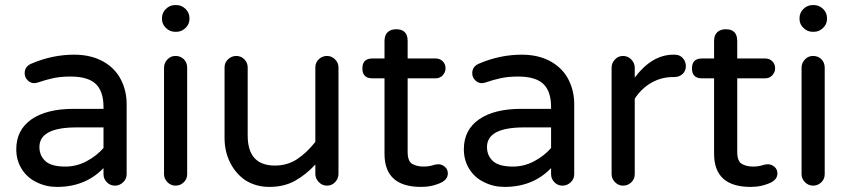

<svg xmlns="http://www.w3.org/2000/svg" viewBox="-20 -753 3339 755"><path d="M204 -18Q161 -18 125 -36Q88 -53 66 -87.5Q44 -122 44 -166Q44 -242 103.5 -283.5Q163 -325 270 -325H387V-332Q387 -394 356.5 -423Q326 -452 257 -452Q220 -452 191 -446Q162 -440 127 -428Q123 -427 119.5 -426.5Q116 -426 114 -426Q100 -426 88.5 -437.5Q77 -449 77 -465Q77 -492 104 -503Q186 -538 272 -538Q339 -538 388 -510Q434 -483 456 -439Q478 -395 478 -344V-68Q478 -49 464 -36Q450 -23 432 -23Q413 -23 400 -36.5Q387 -50 387 -68V-92Q316 -18 204 -18ZM237 -98Q281 -98 320.5 -119Q360 -140 387 -171V-252H281Q135 -252 135 -175Q135 -141 158.5 -119.5Q182 -98 237 -98Z M668 -628Q648 -628 632.5 -643Q617 -658 617 -678V-682Q617 -703 632.5 -718Q648 -733 668 -733H674Q694 -733 709.5 -718Q725 -703 725 -682V-678Q725 -658 709.5 -643Q694 -628 674 -628ZM670 -23Q652 -23 638.5 -36.5Q625 -50 625 -68V-487Q625 -505 638 -519Q651 -533 670 -533Q690 -533 703 -520Q716 -507 716 -487V-68Q716 -49 702.5 -36Q689 -23 670 -23Z M1039 -18Q987 -18 945 -44Q907 -70 885 -113.5Q863 -157 863 -211V-488Q863 -507 877 -520Q891 -533 909 -533Q928 -533 941 -519.5Q954 -506 954 -488V-220Q954 -102 1061 -102Q1110 -102 1148 -127Q1186 -152 1220 -195V-488Q1220 -507 1233.5 -520Q1247 -533 1266 -533Q1284 -533 1297.5 -519.5Q1311 -506 1311 -488V-69Q1311 -51 1298 -37Q1285 -23 1266 -23Q1247 -23 1233.5 -37Q1220 -51 1220 -69V-106Q1183 -66 1140 -42Q1097 -18 1039 -18Z M1636 -18Q1492 -18 1492 -148V-445H1444Q1405 -445 1405 -484Q1405 -523 1444 -523H1492V-592Q1492 -615 1504.5 -626.5Q1517 -638 1538 -638Q1583 -638 1583 -592V-523H1693Q1710 -523 1721 -512Q1732 -501 1732 -484Q1732 -469 1721 -457Q1710 -445 1693 -445H1583V-156Q1583 -119 1601 -108.5Q1619 -98 1646 -98Q1666 -98 1685 -104Q1687 -104 1688 -105Q1692 -106 1696 -106.5Q1700 -107 1704 -107Q1718 -107 1729.5 -97Q1741 -87 1741 -71Q1741 -49 1717 -36Q1680 -18 1636 -18Z M1964 -18Q1921 -18 1885 -36Q1848 -53 1826 -87.5Q1804 -122 1804 -166Q1804 -242 1863.5 -283.5Q1923 -325 2030 -325H2147V-332Q2147 -394 2116.5 -423Q2086 -452 2017 -452Q1980 -452 1951 -446Q1922 -440 1887 -428Q1883 -427 1879.5 -426.5Q1876 -426 1874 -426Q1860 -426 1848.5 -437.5Q1837 -449 1837 -465Q1837 -492 1864 -503Q1946 -538 2032 -538Q2099 -538 2148 -510Q2194 -483 2216 -439Q2238 -395 2238 -344V-68Q2238 -49 2224 -36Q2210 -23 2192 -23Q2173 -23 2160 -36.5Q2147 -50 2147 -68V-92Q2076 -18 1964 -18ZM1997 -98Q2041 -98 2080.5 -119Q2120 -140 2147 -171V-252H2041Q1895 -252 1895 -175Q1895 -141 1918.5 -119.5Q1942 -98 1997 -98Z M2430 -23Q2412 -23 2398.5 -36.5Q2385 -50 2385 -68V-487Q2385 -505 2398 -519Q2411 -533 2430 -533Q2449 -533 2462.5 -519Q2476 -505 2476 -487V-448Q2544 -538 2628 -538H2633Q2653 -538 2665 -524.5Q2677 -511 2677 -493Q2677 -474 2664 -462Q2651 -450 2631 -450H2626Q2581 -450 2542 -428Q2503 -406 2476 -365V-68Q2476 -49 2462.5 -36Q2449 -23 2430 -23Z M2932 -18Q2788 -18 2788 -148V-445H2740Q2701 -445 2701 -484Q2701 -523 2740 -523H2788V-592Q2788 -615 2800.5 -626.5Q2813 -638 2834 -638Q2879 -638 2879 -592V-523H2989Q3006 -523 3017 -512Q3028 -501 3028 -484Q3028 -469 3017 -457Q3006 -445 2989 -445H2879V-156Q2879 -119 2897 -108.5Q2915 -98 2942 -98Q2962 -98 2981 -104Q2983 -104 2984 -105Q2988 -106 2992 -106.5Q2996 -107 3000 -107Q3014 -107 3025.5 -97Q3037 -87 3037 -71Q3037 -49 3013 -36Q2976 -18 2932 -18Z M3175 -628Q3155 -628 3139.5 -643Q3124 -658 3124 -678V-682Q3124 -703 3139.5 -718Q3155 -733 3175 -733H3181Q3201 -733 3216.5 -718Q3232 -703 3232 -682V-678Q3232 -658 3216.5 -643Q3201 -628 3181 -628ZM3177 -23Q3159 -23 3145.5 -36.5Q3132 -50 3132 -68V-487Q3132 -505 3145 -519Q3158 -533 3177 -533Q3197 -533 3210 -520Q3223 -507 3223 -487V-68Q3223 -49 3209.5 -36Q3196 -23 3177 -23Z"/></svg>

Font: Huninn
Style: Regular
Weight: 400
Designer: justfont
Foundry: justfont
Version: Version 1.003